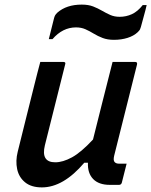

<svg xmlns="http://www.w3.org/2000/svg" viewBox="-20 -803 657 834"><path d="M155 -534H255Q267 -534 263 -523Q241 -435 219 -347.5Q197 -260 175 -172Q157 -98 220 -98Q253 -98 292.5 -119.5Q332 -141 384 -197Q404 -276 423.5 -354.5Q443 -433 469 -534H567Q578 -534 575 -522Q550 -423 524.5 -320.5Q499 -218 476 -127Q471 -106 478 -99Q484 -92 498 -92H530Q525 -72 519.5 -50.5Q514 -29 509 -9Q506 0 497 0H457Q409 0 384.5 -25.5Q360 -51 362 -96H346Q255 11 162 11Q116 11 89 -11Q62 -33 54.5 -68.5Q47 -104 57 -144Q75 -218 93.5 -291Q112 -364 130 -437Q136 -462 142.5 -486.5Q149 -511 155 -534ZM500 -730Q528 -730 553 -741.5Q578 -753 600 -781H617Q613 -762 604.5 -732Q596 -702 592 -686Q590 -679 588 -675Q586 -671 578 -663Q561 -647 534 -638.5Q507 -630 475 -630Q447 -630 426 -638Q405 -646 387 -657Q369 -668 351 -676Q333 -684 310 -684Q252 -684 208 -633H192Q197 -653 204 -681Q211 -709 215 -725Q217 -732 219.5 -736.5Q222 -741 229 -748Q269 -783 335 -783Q364 -783 384.5 -775Q405 -767 423 -756.5Q441 -746 459 -738Q477 -730 500 -730Z"/></svg>

Font: Recursive Mn Lnr St Med
Style: Italic
Weight: 500
Italic angle: -15°
Monospace: yes
Version: Version 1.079;hotconv 1.0.112;makeotfexe 2.5.65598; ttfautoh